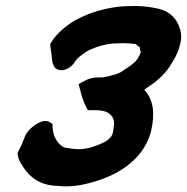

<svg xmlns="http://www.w3.org/2000/svg" viewBox="-20 -641 638 655"><path d="M40 -119 41 -112C42 -100 47 -92 50 -86C69 -53 102 -8 176 -7C214 -2 254 -8 287 -17C370 -39 467 -88 495 -192C509 -251 505 -300 472 -335C483 -343 496 -351 509 -361C534 -381 553 -402 568 -429C581 -448 590 -470 596 -496C601 -521 596 -539 589 -556C577 -583 554 -607 507 -614C481 -619 452 -622 415 -620C406 -620 394 -619 384 -618C336 -612 293 -600 253 -580C219 -565 177 -532 157 -500L151 -490L157 -446C157 -437 159 -425 163 -417L164 -416V-415C177 -392 217 -399 236 -431C243 -442 250 -447 272 -463C277 -467 277 -466 291 -473C313 -483 347 -493 378 -493H379H380C395 -494 408 -494 420 -493L442 -491C445 -489 447 -488 448 -487L451 -483L456 -482C456 -482 457 -478 458 -472V-468L461 -465C461 -464 459 -461 457 -455C449 -435 435 -423 412 -408L409 -407L408 -406C396 -396 385 -390 369 -386C355 -382 344 -379 332 -377C319 -376 296 -380 270 -366L248 -354L253 -336C257 -318 265 -292 275 -274L280 -265H308C360 -265 374 -236 368 -208L367 -206L368 -205C368 -202 367 -200 367 -200V-199L365 -189C363 -175 351 -165 338 -157C313 -145 281 -132 249 -132C235 -132 217 -135 203 -137H201C184 -145 174 -158 166 -175C163 -181 160 -198 159 -210V-218L153 -222C129 -241 93 -212 78 -196C72 -189 66 -180 63 -170C62 -166 59 -163 56 -152Z"/></svg>

Font: SolarCharger
Style: 1052
Weight: 1000
Designer: Mew Too
Foundry: Cannot Into Space Fonts/KineticPlasma Fonts
Version: Version 1.100